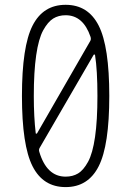

<svg xmlns="http://www.w3.org/2000/svg" viewBox="-20 -760 540 790"><path d="M250 -697.3Q220.7 -697.3 198.7 -683.6Q176.8 -669.9 157.7 -635.3Q138.7 -600.6 128.9 -532.7Q119.1 -464.8 119.1 -365.2Q119.1 -278.3 127 -211.9Q127 -210 129.4 -210Q131.8 -210 132.8 -211.9L351.6 -591.8Q355.5 -598.6 352.5 -608.4Q322.3 -697.3 250 -697.3ZM250 -33.2Q279.3 -33.2 301.3 -46.4Q323.2 -59.6 342.3 -94.2Q361.3 -128.9 371.1 -196.8Q380.9 -264.6 380.9 -365.2Q380.9 -470.7 371.1 -533.2Q371.1 -535.2 368.7 -535.6Q366.2 -536.1 365.2 -534.2L143.6 -152.3Q138.7 -144.5 141.6 -135.7Q171.9 -33.2 250 -33.2ZM386.2 -76.2Q342.8 9.8 250 9.8Q157.2 9.8 113.8 -76.2Q70.3 -162.1 70.3 -365.2Q70.3 -568.4 113.8 -654.3Q157.2 -740.2 250 -740.2Q342.8 -740.2 386.2 -654.3Q429.7 -568.4 429.7 -365.2Q429.7 -162.1 386.2 -76.2Z"/></svg>

Font: Rounded-X Mgen+ 1mn light
Style: Regular
Weight: 200
Designer: [Source Han Sans]
Ryoko NISHIZUKA  (kana & ideographs); Paul D. Hunt (Latin, Greek & Cyrillic); Wenlong ZHANG  (bopomofo
Version: Version 1.059.20150602